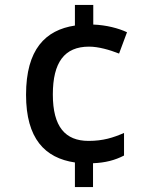

<svg xmlns="http://www.w3.org/2000/svg" viewBox="-20 -744 612 774"><path d="M356 -645V-724H282V-641C163 -623 85 -545 85 -362C85 -185 161 -107 282 -89V10H355V-86C405 -88 443 -98 480 -117V-208C436 -189 396 -176 337 -176C243 -176 193 -233 193 -363C193 -493 240 -556 339 -556C377 -556 422 -543 460 -528L492 -614C458 -630 409 -643 356 -645Z"/></svg>

Font: Noto Sans Devanagari UI Medium
Style: Regular
Weight: 500
Designer: Jelle Bosma - Monotype Design Team
Foundry: Monotype Imaging Inc.
Version: Version 2.004